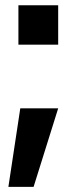

<svg xmlns="http://www.w3.org/2000/svg" viewBox="-20 -651 292 733"><path d="M50.3 -630.9H202.1V-480.5H50.3ZM57.4 -237.3H202.1L108.2 62.5H12Z"/></svg>

Font: Min Sans VF VF
Style: Regular
Weight: 400
Designer: Jinseong-Kim, NotoSansCJK, Nunito
Foundry: Jinseong-Kim
Version: Version 1.420;Glyphs 3.1.2 (3151)